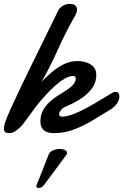

<svg xmlns="http://www.w3.org/2000/svg" viewBox="-29 -666 628 978"><path d="M18.1 12.2Q3.9 12.2 -2.4 7.1Q-8.8 2 -8.8 -12.2V-16.1L-8.3 -20.5Q-6.8 -35.6 8.3 -72Q23.4 -108.4 43 -149.9Q64.9 -197.3 83.7 -236.3Q102.5 -275.4 113.8 -298.3L268.1 -613.3Q273.4 -625 289.8 -635.5Q306.2 -646 324.2 -646Q346.2 -646 354.7 -637.7Q363.3 -629.4 363.3 -617.7Q363.3 -606.9 358.2 -595.2Q353 -583.5 346.2 -573.2Q303.7 -498 265.1 -411.9Q226.6 -325.7 183.1 -250Q208 -275.4 236.3 -299.6Q264.6 -323.7 297.1 -339.4Q329.6 -355 365.7 -355Q388.2 -355 410.2 -348.1Q432.1 -341.3 446.8 -326.2Q461.4 -311 461.4 -285.6Q461.4 -244.1 437.3 -212.9Q413.1 -181.6 376.7 -159.2Q340.3 -136.7 303.7 -122.1Q290.5 -116.7 281.2 -105.2Q272 -93.8 272 -85.9Q272 -71.8 288.6 -71.8Q322.3 -71.8 383.3 -101.6Q413.6 -116.2 452.9 -139.2Q492.2 -162.1 543.5 -193.4Q551.3 -198.2 559.1 -198.2Q579.1 -198.2 579.1 -173.3Q579.1 -159.7 569.1 -142.3Q559.1 -125 535.6 -109.4Q492.2 -83 445.8 -54.7Q399.4 -26.4 349.6 -7.1Q299.8 12.2 246.1 12.2Q176.8 12.2 176.8 -47.9Q176.8 -79.6 190.2 -103.8Q203.6 -127.9 223.1 -146Q243.2 -165 262.7 -176.8Q282.2 -188.5 299.3 -200.2Q323.7 -214.4 340.3 -231.4Q356.9 -248.5 356.9 -265.1Q356.9 -279.3 343.8 -279.3Q294.9 -279.3 207 -185.1Q166 -141.1 140.4 -104.7Q114.7 -68.4 85.9 -30.8Q47.9 12.2 18.1 12.2ZM168.9 291.5Q156.2 291.5 156.2 281.7Q156.2 277.8 157.7 275.9L188.5 198.7L218.8 121.1Q225.1 106.4 241.7 99.6Q258.3 92.8 274.4 92.8Q290 92.8 301.3 97.9Q312.5 103 312.5 112.3Q312.5 117.2 310.1 121.1L252.9 198.7L195.3 275.9Q183.1 291.5 168.9 291.5Z"/></svg>

Font: Damion
Style: Regular
Weight: 400
Designer: Vernon Adams
Foundry: Vernon Adams
Version: Version 1.100; ttfautohint (v1.8.4.7-5d5b)